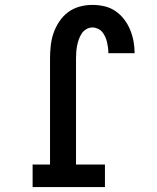

<svg xmlns="http://www.w3.org/2000/svg" viewBox="-20 -763 640 783"><path d="M113 0V-92H184V-525Q184 -551 187 -577.5Q190 -604 198.5 -628.5Q207 -653 222 -675.5Q237 -698 258 -713.5Q279 -729 304.5 -736Q330 -743 357 -743Q381 -743 405.5 -737.5Q430 -732 450.5 -718Q471 -704 486 -684.5Q501 -665 510.5 -642Q520 -619 524.5 -595Q529 -571 529 -546H422Q422 -557 420.5 -568.5Q419 -580 416.5 -591Q414 -602 409 -613Q404 -624 397 -632.5Q390 -641 379 -646Q368 -651 357 -651Q344 -651 332 -644Q320 -637 313 -626Q306 -615 301.5 -602.5Q297 -590 294.5 -577Q292 -564 291 -551Q290 -538 290 -525V-92H408V0Z"/></svg>

Font: Iosevka Etoile Semibold
Style: Regular
Weight: 600
Designer: Belleve Invis
Foundry: Belleve Invis
Version: Version 22.1.2; ttfautohint (v1.8.4)